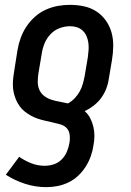

<svg xmlns="http://www.w3.org/2000/svg" viewBox="-20 -548 540 791"><path d="M171 223Q125 223 82.5 209Q40 195 4 172L59 98Q82 114 108.5 124.5Q135 135 164 135Q183 135 201.5 129Q220 123 234 109Q248 95 255.5 77Q263 59 266 41Q269 24 267 7.5Q265 -9 255 -20Q245 -31 229 -35.5Q213 -40 197.5 -43.5Q182 -47 166.5 -50.5Q151 -54 136 -59Q121 -64 107.5 -71.5Q94 -79 82 -88.5Q70 -98 61 -110.5Q52 -123 46 -137Q40 -151 36.5 -166.5Q33 -182 33 -198.5Q33 -215 35 -231.5Q37 -248 40 -265L52 -341Q56 -366 65 -391Q74 -416 88.5 -438Q103 -460 123.5 -478.5Q144 -497 168.5 -508Q193 -519 218 -523.5Q243 -528 268 -528Q298 -528 326 -522Q354 -516 377 -501Q400 -486 416 -463.5Q432 -441 439.5 -414Q447 -387 446.5 -357.5Q446 -328 441 -299L428 -222Q425 -201 417 -181Q409 -161 396.5 -144Q384 -127 366 -113Q348 -99 329 -90Q343 -78 351.5 -61.5Q360 -45 364.5 -26.5Q369 -8 369 11.5Q369 31 365 51Q362 73 354 95.5Q346 118 333 138.5Q320 159 302 176Q284 193 262 203.5Q240 214 217 218.5Q194 223 171 223ZM260 -122Q275 -130 287.5 -143Q300 -156 308.5 -171.5Q317 -187 321.5 -203.5Q326 -220 329 -236L342 -313Q344 -328 345 -343Q346 -358 344 -372Q342 -386 336.5 -399Q331 -412 321 -421.5Q311 -431 297.5 -435.5Q284 -440 269 -440Q247 -440 225.5 -432Q204 -424 188 -407Q172 -390 163.5 -369Q155 -348 152 -327L139 -250Q136 -232 135.5 -213.5Q135 -195 141.5 -179.5Q148 -164 161 -153.5Q174 -143 191 -137.5Q208 -132 225.5 -129Q243 -126 260 -122Z"/></svg>

Font: Iosevka Curly Semibold
Style: Italic
Weight: 600
Italic angle: -9°
Monospace: yes
Designer: Belleve Invis
Foundry: Belleve Invis
Version: Version 22.1.2; ttfautohint (v1.8.4)